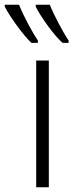

<svg xmlns="http://www.w3.org/2000/svg" viewBox="-86 -786 308 806"><path d="M123 -766H64V-758C84 -717 143 -634 177 -606H202V-616C181 -646 139 -725 123 -766ZM-6 -766H-66V-758C-45 -716 14 -635 46 -606H73V-616C51 -648 14 -716 -6 -766ZM119 0V-532H66V0Z"/></svg>

Font: Noto Sans Display Condensed Light
Style: Regular
Weight: 300
Width: 3
Designer: Monotype Design Team
Foundry: Monotype Imaging Inc.
Version: Version 1.900